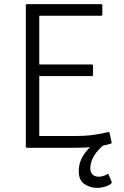

<svg xmlns="http://www.w3.org/2000/svg" viewBox="-20 -795 600 929"><path d="M105 -86V-769Q105 -775 111 -775H469Q475 -775 475 -769V-725Q475 -719 469 -719H170V-483H424Q430 -483 430 -477V-433Q430 -427 424 -427H170V-137H342Q397 -137 437 -143Q477 -149 503 -156Q509 -157 510 -152L520 -107Q522 -102 516 -100Q456 -80 342 -80H111Q105 -80 105 -86ZM449 114Q416 114 388.5 95.5Q361 77 361 33Q361 -59 478 -129L490 -100Q417 -43 417 20Q417 40 428.5 50Q440 60 456 60Q477 60 497 49Q502 46 503.5 47Q505 48 506 50Q506 51 506 51L520 84Q522 89 517 94Q508 102 488.5 108Q469 114 449 114Z"/></svg>

Font: Gowun Dodum
Style: Regular
Weight: 400
Designer: Yanghee Ryu
Foundry: Yanghee Ryu
Version: Version 2.000